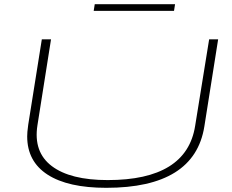

<svg xmlns="http://www.w3.org/2000/svg" viewBox="-20 -888 1108 918"><path d="M488 10Q305 10 207.5 -53Q110 -116 110 -236Q110 -246 111 -258Q112 -270 115 -292L180 -700H224L159 -289Q139 -161 227.5 -94Q316 -27 495 -27Q872 -27 913 -286L980 -700H1023L957 -283Q910 10 488 10ZM428 -836 433 -868H817L812 -836Z"/></svg>

Font: Georama ExtraExtended ExtraLight
Style: Italic
Weight: 200
Width: 8
Italic angle: -9°
Designer: Jean-Baptiste Levee
Foundry: Production Type
Version: Version 1.000